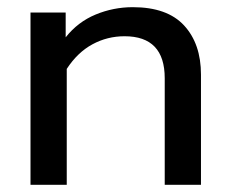

<svg xmlns="http://www.w3.org/2000/svg" viewBox="-20 -515 640 535"><path d="M65 -480H163V-411Q197 -454 246.5 -474.5Q296 -495 350 -495Q446 -495 493 -444Q540 -393 540 -307V0H439V-297Q439 -414 327 -414Q279 -414 237.5 -391.5Q196 -369 166 -323V0H65Z"/></svg>

Font: Prompt
Style: Regular
Weight: 400
Designer: Katatrad Team
Foundry: CadsonDemak
Version: Version 1.001